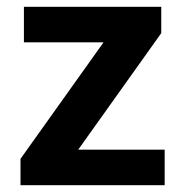

<svg xmlns="http://www.w3.org/2000/svg" viewBox="-20 -542 542 562"><path d="M40 -77 283 -418H50V-522H452V-445L209 -104H462V0H40Z"/></svg>

Font: Radio Canada SemiBold
Style: Regular
Weight: 600
Designer: Charles Daoud, Etienne Aubert Bonn, Alexandre Saumier Demers, Jacques Le Bailly
Foundry: Radio-Canada
Version: Version 2.104; ttfautohint (v1.8.4.7-5d5b);gftools[0.9.28.de